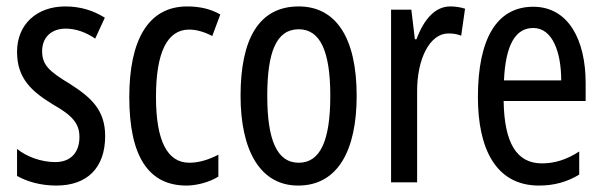

<svg xmlns="http://www.w3.org/2000/svg" viewBox="-20 -567 1881 597"><path d="M307 -144C307 -226 262 -265 196 -307C133 -345 111 -365 111 -408C111 -450 139 -478 184 -478C217 -478 248 -466 276 -447L306 -512C269 -535 229 -547 183 -547C94 -547 33 -491 33 -406C33 -323 78 -283 145 -242C205 -208 227 -183 227 -141C227 -92 199 -63 152 -63C108 -63 62 -80 33 -104V-20C63 -3 105 10 155 10C251 10 307 -45 307 -144Z M560 10C590 10 631 0 659 -18V-86C628 -70 598 -61 569 -61C500 -61 465 -129 465 -266C465 -404 500 -475 568 -475C591 -475 615 -468 640 -455L665 -522C637 -538 604 -547 562 -547C440 -547 382 -441 382 -265C382 -82 441 10 560 10Z M1089 -269C1089 -452 1023 -547 909 -547C785 -547 728 -446 728 -269C728 -101 788 10 907 10C1032 10 1089 -102 1089 -269ZM811 -269C811 -407 840 -476 909 -476C976 -476 1007 -407 1007 -269C1007 -130 976 -61 909 -61C841 -61 811 -132 811 -269Z M1380 -547C1333 -547 1298 -507 1275 -445H1270L1259 -537H1196V0H1277V-280C1276 -385 1317 -463 1374 -463C1389 -463 1402 -461 1414 -456L1426 -540C1410 -545 1395 -547 1380 -547Z M1638 -546C1525 -546 1466 -447 1466 -265C1466 -109 1519 10 1656 10C1702 10 1743 -1 1781 -24V-96C1741 -70 1704 -59 1665 -59C1586 -59 1548 -123 1546 -253H1801V-309C1801 -442 1748 -546 1638 -546ZM1638 -480C1698 -480 1725 -405 1725 -317H1547C1552 -428 1583 -480 1638 -480Z"/></svg>

Font: Noto Sans Arabic UI XCn
Style: Regular
Weight: 400
Width: 2
Designer: Monotype Design Team, Nadine Chahine and Nizar Qandah
Foundry: Monotype Imaging Inc.
Version: Version 2.010